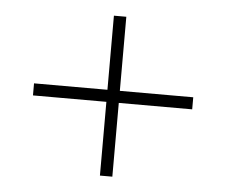

<svg xmlns="http://www.w3.org/2000/svg" viewBox="-41 -631 654 555"><g transform="rotate(5 286.0 -353.0)"><path d="M268 -121H304V-335H517V-370H304V-585H268V-370H55V-335H268Z"/></g></svg>

Font: Noto Sans Malayalam ExtraLight
Style: Regular
Weight: 200
Designer: Jelle Bosma - Monotype Design Team
Foundry: Monotype Imaging Inc.
Version: Version 2.104